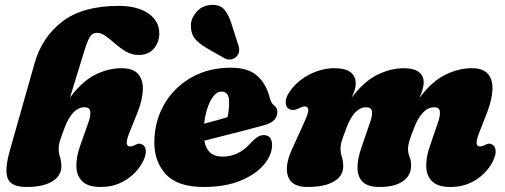

<svg xmlns="http://www.w3.org/2000/svg" viewBox="-20 -751 2064 784"><path d="M245.5 -233.5Q231.5 -197.5 225.5 -178.5Q219.5 -159.5 219.5 -143.5Q219.5 -126 225 -109.5Q230.5 -93 230.5 -72Q230.5 -32.5 193 -10Q155.5 12.5 88 12.5Q24.5 12.5 11.2 -23.2Q-2 -59 20.5 -137.5L121.5 -494Q152 -600 235.2 -663.5Q318.5 -727 465 -727Q541 -727 585.8 -696Q630.5 -665 630.5 -614.5Q630.5 -578.5 608 -552.5Q585.5 -526.5 547 -526.5Q518.5 -526.5 495 -540.2Q471.5 -554 451.2 -571.8Q431 -589.5 412.5 -603.2Q394 -617 375 -617Q358 -617 347.8 -601.5Q337.5 -586 324.5 -543.5L265.5 -352Q313.5 -417.5 367.2 -445Q421 -472.5 476.5 -472.5Q524 -472.5 544.5 -448.2Q565 -424 563.2 -383.5Q561.5 -343 542.5 -294.5L506.5 -204.5Q486.5 -153 511 -153Q520.5 -153 534 -160Q548 -168 559.5 -161.5Q572 -157 575 -138.5Q578 -120 563 -90Q538.5 -44 493.5 -15.8Q448.5 12.5 391 12.5Q340.5 12.5 317 -9.8Q293.5 -32 292 -69.2Q290.5 -106.5 306 -152L342 -254Q350.5 -279.5 348.5 -296.2Q346.5 -313 325 -313Q300.5 -313 280.2 -292.2Q260 -271.5 245.5 -233.5Z M1091 -159.5Q1091 -118.5 1057.8 -78.8Q1024.5 -39 962 -13.2Q899.5 12.5 811 12.5Q702.5 12.5 654.2 -42.8Q606 -98 610.5 -183.5Q614 -265 654 -330.8Q694 -396.5 763 -435.5Q832 -474.5 922.5 -474.5Q993.5 -474.5 1030 -441.8Q1066.5 -409 1080 -356.5Q1087 -330 1096.5 -323Q1112.5 -312.5 1112.5 -293.5Q1112.5 -276.5 1100.5 -262Q1088.5 -247.5 1056 -239Q1026 -230.5 984.2 -219.8Q942.5 -209 897.8 -197.8Q853 -186.5 814 -176.5Q826 -111.5 888 -111.5Q952.5 -111.5 999 -162Q1019 -184 1033 -192.5Q1047 -201 1063 -199Q1078.5 -197 1084.8 -185.2Q1091 -173.5 1091 -159.5ZM883.5 -377Q860 -377 840 -340Q820 -303 813.5 -246Q839 -252.5 864.2 -259.5Q889.5 -266.5 909 -272.5Q915.5 -298.5 915.5 -336.5Q915.5 -377 883.5 -377ZM926.5 -650 954 -564Q958 -551 956 -539Q954 -527 943 -517.5Q932.5 -508.5 919.5 -508Q906.5 -507.5 895 -514L828.5 -552Q788 -575.5 773.2 -596.5Q758.5 -617.5 759.5 -651Q761 -678 782.5 -702.5Q804 -727 837.5 -730.5Q876.5 -734.5 895.8 -712Q915 -689.5 926.5 -650Z M1454 -143 1492 -254Q1501 -279.5 1498.8 -296.2Q1496.5 -313 1475.5 -313Q1450.5 -313 1430.8 -292.2Q1411 -271.5 1396.5 -233.5Q1382.5 -197.5 1376.5 -178.5Q1370.5 -159.5 1370.5 -143.5Q1370.5 -126 1376 -109.5Q1381.5 -93 1381.5 -72Q1381.5 -32.5 1343.5 -10Q1305.5 12.5 1234.5 12.5Q1172 12.5 1156.5 -29.8Q1141 -72 1171.5 -139.5L1224 -255.5Q1240 -290.5 1238.8 -303.5Q1237.5 -316.5 1223.5 -316.5Q1215 -316.5 1196 -307Q1178 -298.5 1165 -304Q1149 -309 1146.8 -329Q1144.5 -349 1160.5 -373.5Q1189.5 -418 1240.8 -445.2Q1292 -472.5 1346 -472.5Q1432.5 -472.5 1432.5 -408.5Q1432.5 -396 1427.8 -381.8Q1423 -367.5 1416 -352.5Q1466.5 -419 1521 -445.8Q1575.5 -472.5 1629.5 -472.5Q1669.5 -472.5 1689.8 -457.2Q1710 -442 1710 -415.5Q1710 -400.5 1705 -384Q1700 -367.5 1692.5 -351Q1743 -418.5 1797.8 -445.5Q1852.5 -472.5 1907 -472.5Q1953.5 -472.5 1973.2 -448.2Q1993 -424 1990.8 -383.5Q1988.5 -343 1970 -294.5L1935 -204.5Q1915 -153 1939.5 -153Q1949 -153 1962.5 -160Q1977 -168 1988 -161.5Q2000.5 -157 2003.5 -138.5Q2006.5 -120 1991.5 -90Q1967 -44 1922 -15.8Q1877 12.5 1819.5 12.5Q1769 12.5 1745.5 -9.8Q1722 -32 1720.5 -69.2Q1719 -106.5 1734.5 -152L1769.5 -254Q1778 -279.5 1776 -296.2Q1774 -313 1753 -313Q1727.5 -313 1706.8 -290.8Q1686 -268.5 1672 -232Q1656.5 -193 1651.2 -174.2Q1646 -155.5 1646 -144Q1646 -125.5 1652.8 -109.2Q1659.5 -93 1658.5 -73Q1658 -33 1624 -10.2Q1590 12.5 1530 12.5Q1482.5 12.5 1461.2 -8.2Q1440 -29 1439.8 -64.5Q1439.5 -100 1454 -143Z"/></svg>

Font: Fraunces 72pt S100 Black
Style: Italic
Weight: 900
Italic angle: -16°
Version: Version 1.000; ttfautohint (v1.8.3)